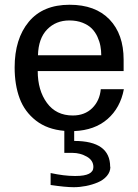

<svg xmlns="http://www.w3.org/2000/svg" viewBox="-20 -532 577 800"><path d="M401.9 -301.8Q401.9 -321.3 398.4 -340.1Q395 -358.9 386 -378.7Q377 -398.4 362.5 -413.1Q348.1 -427.7 324 -437.3Q299.8 -446.8 269 -446.8Q212.9 -446.8 176.5 -409.4Q140.1 -372.1 138.2 -301.8ZM439 163.1H439.9Q439.9 184.1 425.3 201.2Q410.6 218.3 387.5 228Q364.3 237.8 338.4 242.9Q312.5 248 287.1 248Q252.9 248 190.9 238.8V189Q247.6 201.2 290 201.2H295.9Q369.1 201.2 369.1 164.1Q369.1 136.2 341.6 120.6Q314 105 282.2 105H248V13.2Q177.2 7.3 129.9 -29.5Q82.5 -66.4 61.8 -122.3Q41 -178.2 41 -251Q41 -370.1 99.9 -441.2Q158.7 -512.2 270 -512.2Q377.4 -512.2 436.3 -450.9Q495.1 -389.6 495.1 -283.2V-235.8H137.2Q137.2 -155.8 175.5 -103.3Q213.9 -50.8 283.2 -50.8Q333 -50.8 364.3 -81.5Q395.5 -112.3 399.9 -160.2H496.1Q481.4 -82.5 428 -35.9Q374.5 10.7 289.1 14.2V55.2Q439 55.2 439 163.1Z"/></svg>

Font: Perun
Style: Regular
Weight: 400
Version: Version 1.0000